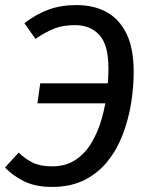

<svg xmlns="http://www.w3.org/2000/svg" viewBox="-21 -721 581 753"><path d="M279 -701.1Q346.2 -701.1 396.2 -674.1Q446.3 -647 474.8 -589.5Q503.3 -531.9 503.3 -439Q503.3 -380 493.3 -317Q483.2 -254 461.2 -195.5Q439.2 -137 402.1 -89.9Q365.1 -42.9 311 -15.4Q257 12.1 182.9 12.1Q116.9 12.1 71.8 -10.9Q26.8 -33.9 -1.3 -64L52.2 -122.5Q78.2 -97.5 107.6 -83.1Q137.1 -68.6 183.9 -68.6Q236.8 -68.6 275.2 -94Q313.6 -119.5 338.5 -161.9Q363.4 -204.3 377.9 -255.2Q392.3 -306.1 398.3 -357.6Q404.3 -409 404.3 -452Q404.3 -545.7 368.4 -584.1Q332.6 -622.5 273.7 -622.5Q225.9 -622.5 191.9 -609Q158 -595.5 118.1 -568.5L74.7 -630Q119.8 -665.1 168.8 -683.1Q217.9 -701.1 279 -701.1ZM136.8 -394.3H417.3L407.2 -315.7H125.8Z"/></svg>

Font: Fira Sans Variable
Style: Italic
Weight: 397
Italic angle: -8°
Designer: Carrois Corporate & Edenspiekermann AG
Foundry: Carrois Corporate GbR & Edenspiekermann AG
Version: Version 4.202